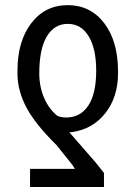

<svg xmlns="http://www.w3.org/2000/svg" viewBox="-20 -558 539 761"><path d="M99.1 183.1V111.3H276.9L266.6 95.2L203.6 16.6Q121.1 -64.5 86.2 -129.2Q51.3 -193.8 49.3 -259.3V-278.3Q49.3 -394.5 104 -466.1Q158.7 -537.6 248.5 -537.6Q338.4 -537.6 393.1 -466.1Q447.8 -394.5 447.8 -274.9V-267.6Q447.8 -172.9 397.2 -109.1Q346.7 -45.4 264.2 -34.2L258.3 -33.7L253.9 -34.7L357.9 84.5L392.1 127.4V183.1ZM361.3 -278.3Q361.3 -364.7 331.5 -414.1Q301.8 -463.4 248.5 -463.4Q195.3 -463.4 165.5 -413.3Q135.7 -363.3 135.7 -267.6Q135.7 -212.4 156 -167.5Q176.3 -122.6 209 -97.7Q226.1 -92.3 242.2 -92.3Q298.3 -92.3 329.8 -139.2Q361.3 -186 361.3 -278.3Z"/></svg>

Font: Roboto Condensed
Style: Regular
Weight: 400
Designer: Google
Version: Version 2.001047; 2015